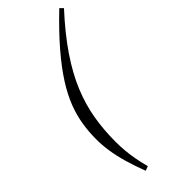

<svg xmlns="http://www.w3.org/2000/svg" viewBox="-273 -751 926 926"><g transform="rotate(-45 190.0 -288.0)"><path d="M380.5 -697Q296 -605 241.5 -524.2Q187 -443.5 156.2 -368.5Q125.5 -293.5 113 -219.2Q100.5 -145 100.5 -65.5Q100.5 -35 103.2 -3.8Q106 27.5 112 60Q118 92.5 127.5 128L104.5 136.5Q83.5 81 69.8 33.5Q56 -14 49.5 -56.8Q43 -99.5 43 -139Q43 -189.5 50.8 -238.8Q58.5 -288 78.2 -339.2Q98 -390.5 134.2 -447.2Q170.5 -504 227 -569.8Q283.5 -635.5 364.5 -713Z"/></g></svg>

Font: Newsreader 24pt
Style: Italic
Weight: 400
Italic angle: -17°
Designer: Hugues Gentile
Foundry: Production Type
Version: Version 1.003